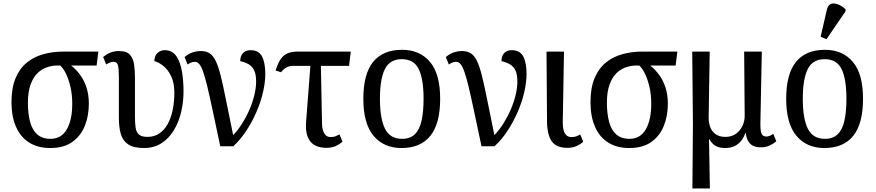

<svg xmlns="http://www.w3.org/2000/svg" viewBox="-20 -828 4957 1087"><path d="M264 10Q194 10 145 -21Q96 -52 70.5 -110.5Q45 -169 45 -249Q45 -330 68 -385Q91 -440 131 -473Q171 -506 224.5 -521Q278 -536 339 -536H537L527 -457H383Q410 -436 433 -405Q456 -374 469.5 -333Q483 -292 483 -241Q483 -172 460 -115Q437 -58 389 -24Q341 10 264 10ZM266 -42Q327 -42 358 -95.5Q389 -149 389 -240Q389 -293 379 -335.5Q369 -378 354 -409.5Q339 -441 321 -457H302Q276 -457 247 -447.5Q218 -438 193.5 -415Q169 -392 153.5 -350.5Q138 -309 138 -246Q138 -186 150 -139.5Q162 -93 190.5 -67.5Q219 -42 266 -42Z M795 10Q735 10 704.5 -11.5Q674 -33 663.5 -71Q653 -109 653 -160V-393Q653 -441 647.5 -459.5Q642 -478 622 -478Q613 -478 603.5 -474.5Q594 -471 581 -463L564 -505Q581 -520 603.5 -529.5Q626 -539 653 -539Q698 -539 716.5 -517Q735 -495 739.5 -460.5Q744 -426 744 -388V-169Q744 -133 747.5 -107Q751 -81 766 -67Q781 -53 815 -53Q853 -53 881.5 -72Q910 -91 929 -125Q948 -159 957.5 -204.5Q967 -250 967 -303Q967 -359 949 -396.5Q931 -434 904.5 -455Q878 -476 854 -482Q854 -511 871 -527.5Q888 -544 913 -544Q955 -544 978 -510.5Q1001 -477 1010 -424Q1019 -371 1019 -310Q1019 -250 1005.5 -193Q992 -136 964 -90Q936 -44 894 -17Q852 10 795 10Z M1227 0Q1202 -117 1184.5 -200Q1167 -283 1154 -337Q1141 -391 1130 -422Q1119 -453 1108 -465.5Q1097 -478 1083 -478Q1073 -478 1063.5 -474.5Q1054 -471 1042 -463L1025 -505Q1045 -522 1068 -530.5Q1091 -539 1117 -539Q1146 -539 1166 -526.5Q1186 -514 1201 -483.5Q1216 -453 1229.5 -399Q1243 -345 1259.5 -262Q1276 -179 1300 -63Q1328 -92 1352 -130.5Q1376 -169 1393.5 -210Q1411 -251 1420.5 -291.5Q1430 -332 1430 -366Q1430 -406 1419.5 -428.5Q1409 -451 1389.5 -463Q1370 -475 1340 -482Q1340 -511 1355.5 -527.5Q1371 -544 1398 -544Q1444 -544 1463 -509Q1482 -474 1482 -409Q1482 -363 1469.5 -308Q1457 -253 1433 -197Q1409 -141 1376 -90Q1343 -39 1301 0Z M1571 -419 1540 -429Q1549 -456 1559 -476Q1569 -496 1583 -509.5Q1597 -523 1617.5 -529.5Q1638 -536 1668 -536H1966L1956 -455H1637Q1626 -455 1614.5 -451.5Q1603 -448 1592 -440Q1581 -432 1571 -419ZM1828 9Q1787 9 1760 -7Q1733 -23 1721 -56Q1709 -89 1713 -138L1740 -492H1796L1803 -134Q1803 -108 1808.5 -90Q1814 -72 1824.5 -62Q1835 -52 1852 -52Q1868 -52 1878.5 -56Q1889 -60 1902 -67L1919 -26Q1904 -12 1881.5 -1.5Q1859 9 1828 9Z M2253 10Q2153 10 2095 -59Q2037 -128 2037 -269Q2037 -409 2092.5 -477.5Q2148 -546 2256 -546Q2357 -546 2414.5 -477.5Q2472 -409 2472 -269Q2472 -128 2416.5 -59Q2361 10 2253 10ZM2256 -42Q2301 -42 2328 -67.5Q2355 -93 2366.5 -144Q2378 -195 2378 -269Q2378 -381 2350.5 -437Q2323 -493 2255 -493Q2187 -493 2159 -437Q2131 -381 2131 -269Q2131 -157 2159.5 -99.5Q2188 -42 2256 -42Z M2706 0Q2681 -117 2663.5 -200Q2646 -283 2633 -337Q2620 -391 2609 -422Q2598 -453 2587 -465.5Q2576 -478 2562 -478Q2552 -478 2542.5 -474.5Q2533 -471 2521 -463L2504 -505Q2524 -522 2547 -530.5Q2570 -539 2596 -539Q2625 -539 2645 -526.5Q2665 -514 2680 -483.5Q2695 -453 2708.5 -399Q2722 -345 2738.5 -262Q2755 -179 2779 -63Q2807 -92 2831 -130.5Q2855 -169 2872.5 -210Q2890 -251 2899.5 -291.5Q2909 -332 2909 -366Q2909 -406 2898.5 -428.5Q2888 -451 2868.5 -463Q2849 -475 2819 -482Q2819 -511 2834.5 -527.5Q2850 -544 2877 -544Q2923 -544 2942 -509Q2961 -474 2961 -409Q2961 -363 2948.5 -308Q2936 -253 2912 -197Q2888 -141 2855 -90Q2822 -39 2780 0Z M3192 9Q3130 9 3104 -27.5Q3078 -64 3077 -138L3074 -536H3173L3166 -134Q3166 -108 3171 -90Q3176 -72 3187 -62Q3198 -52 3215 -52Q3232 -52 3242.5 -56Q3253 -60 3265 -67L3282 -26Q3268 -12 3245 -1.5Q3222 9 3192 9Z M3542 10Q3472 10 3423 -21Q3374 -52 3348.5 -110.5Q3323 -169 3323 -249Q3323 -330 3346 -385Q3369 -440 3409 -473Q3449 -506 3502.5 -521Q3556 -536 3617 -536H3815L3805 -457H3661Q3688 -436 3711 -405Q3734 -374 3747.5 -333Q3761 -292 3761 -241Q3761 -172 3738 -115Q3715 -58 3667 -24Q3619 10 3542 10ZM3544 -42Q3605 -42 3636 -95.5Q3667 -149 3667 -240Q3667 -293 3657 -335.5Q3647 -378 3632 -409.5Q3617 -441 3599 -457H3580Q3554 -457 3525 -447.5Q3496 -438 3471.5 -415Q3447 -392 3431.5 -350.5Q3416 -309 3416 -246Q3416 -186 3428 -139.5Q3440 -93 3468.5 -67.5Q3497 -42 3544 -42Z M3900 239 3903 -126 3899 -536H3998L3992 -160Q3992 -135 4000.5 -110Q4009 -85 4030.5 -69Q4052 -53 4087 -53Q4121 -53 4145.5 -70Q4170 -87 4183.5 -115.5Q4197 -144 4196 -176L4193 -536H4293L4285 -136Q4284 -90 4291 -72.5Q4298 -55 4319 -55Q4327 -55 4337.5 -59Q4348 -63 4358 -70L4375 -28Q4357 -13 4336 -3.5Q4315 6 4287 6Q4259 6 4241.5 -3.5Q4224 -13 4214.5 -31.5Q4205 -50 4202 -75H4200Q4190 -48 4174.5 -29Q4159 -10 4136.5 0Q4114 10 4084 10Q4062 10 4045 4Q4028 -2 4016 -13.5Q4004 -25 3996 -40H3994L3999 239Z M4647 10Q4547 10 4489 -59Q4431 -128 4431 -269Q4431 -409 4486.5 -477.5Q4542 -546 4650 -546Q4751 -546 4808.5 -477.5Q4866 -409 4866 -269Q4866 -128 4810.5 -59Q4755 10 4647 10ZM4650 -42Q4695 -42 4722 -67.5Q4749 -93 4760.5 -144Q4772 -195 4772 -269Q4772 -381 4744.5 -437Q4717 -493 4649 -493Q4581 -493 4553 -437Q4525 -381 4525 -269Q4525 -157 4553.5 -99.5Q4582 -42 4650 -42ZM4659 -606 4626 -620 4662 -776Q4667 -795 4678.5 -802.5Q4690 -810 4705.5 -808Q4721 -806 4737 -797.5Q4753 -789 4767 -776V-764Z"/></svg>

Font: Noto Serif SemiCondensed
Style: Regular
Weight: 400
Width: 4
Designer: Monotype Design Team
Foundry: Monotype Imaging Inc.
Version: Version 2.013